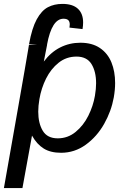

<svg xmlns="http://www.w3.org/2000/svg" viewBox="-21 -774 641 984"><path d="M123.5 -520.5 127.5 -545H170.5L128 -548.5Q142.5 -629.5 167.2 -674.8Q192 -720 224.5 -737Q257 -754 299 -754Q351.5 -754 378.2 -729.2Q405 -704.5 405 -658.5Q405 -643 402 -625L335 -632.5Q336.5 -641.5 336.5 -648.5Q336.5 -663.5 328.8 -670.8Q321 -678 304.5 -678Q244.5 -678 220 -545H220.5L203.5 -458.5Q240 -507 287.8 -531Q335.5 -555 391 -555Q451 -555 491 -528Q531 -501 550 -454.5Q569 -408 569 -348.5Q569 -313.5 562 -274Q549.5 -204.5 512.8 -139.2Q476 -74 418.8 -32.5Q361.5 9 292 9Q238 9 203 -12.8Q168 -34.5 143 -79L94 190H-1L71.5 -221Q92 -337 104.8 -411.2Q117.5 -485.5 123.5 -520.5ZM465.5 -283Q471.5 -319 471.5 -347.5Q471.5 -407.5 447.8 -445.8Q424 -484 371 -484Q319 -484 279.5 -452.5Q240 -421 215.2 -371.5Q190.5 -322 181 -266Q175 -231.5 175 -202Q175 -142.5 198.2 -103.8Q221.5 -65 275 -65Q326.5 -65 366.5 -97.8Q406.5 -130.5 431.5 -180.5Q456.5 -230.5 465.5 -283Z"/></svg>

Font: JuliaMono MediumItalic
Style: Regular
Weight: 500
Italic angle: -9°
Monospace: yes
Designer: cormullion
Foundry: corm
Version: Version 0.049; ttfautohint (v1.8.4)